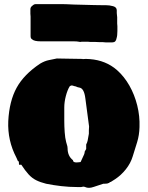

<svg xmlns="http://www.w3.org/2000/svg" viewBox="-20 -873 715 929"><path d="M352 32Q315 32 276 27.5Q237 23 203 16Q175 9 155 -1Q135 -11 118.5 -29Q102 -47 83 -76H72L71 -92Q70 -92 69.5 -92.5Q69 -93 67 -93L59 -111Q16 -193 20 -287Q25 -384 60.5 -448.5Q96 -513 174 -565Q196 -578 216 -582Q236 -586 255 -590Q281 -590 312 -589Q343 -588 374 -588H378Q380 -588 380 -587Q385 -588 395 -588Q405 -588 415 -587Q492 -581 546 -534Q581 -503 606 -459Q631 -415 644 -363Q657 -311 655 -258Q654 -219 643.5 -185Q633 -151 622 -116Q612 -83 589 -54Q566 -25 537 -6L515 8Q514 9 514 7.5Q514 6 509 11Q507 13 504 13Q500 16 486 16H480Q457 23 433 31.5Q409 40 392 32Q386 29 380.5 30.5Q375 32 373 32ZM350 -87Q356 -87 362.5 -88Q369 -89 370 -89L387 -126Q388 -129 389 -132.5Q390 -136 390 -140L397 -152V-174Q402 -183 404 -192.5Q406 -202 410 -226V-243L411 -261L393 -397Q387 -445 365 -449Q354 -451 351 -453Q348 -455 341 -456Q338 -457 331 -459Q324 -461 317 -455Q306 -437 298.5 -408Q291 -379 291 -353V-323Q291 -314 291 -288Q291 -262 293 -233.5Q295 -205 300 -186Q305 -170 306 -165Q307 -160 307 -156Q307 -118 333 -98Q333 -87 350 -87ZM524 -668H490Q485 -669 478.5 -669Q472 -669 464 -669L442 -670H417L407 -671H375Q367 -669 362 -671Q357 -672 351 -672.5Q345 -673 337 -673H177Q145 -673 135 -683Q128 -687 128 -698V-793Q127 -798 127 -806.5Q127 -815 127 -828Q127 -838 135 -844Q136 -845 141 -849Q146 -853 152 -853H284Q291 -853 304 -852.5Q317 -852 337 -851L377 -850Q412 -849 434.5 -848.5Q457 -848 467 -848H490Q510 -848 527.5 -843Q545 -838 545 -823Q545 -816 545 -810Q545 -804 546 -799Q547 -794 547 -790Q547 -786 547 -783V-773Q547 -766 547 -759Q547 -752 548 -746V-723Q548 -700 544 -688Q541 -668 524 -668Z"/></svg>

Font: Sigmar
Style: Regular
Weight: 400
Designer: Vernon Adams
Foundry: Vernon Adams
Version: Version 1.000; ttfautohint (v1.8.4.7-5d5b);gftools[0.9.24]